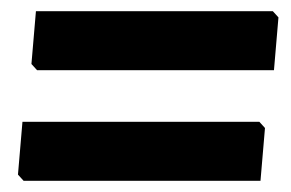

<svg xmlns="http://www.w3.org/2000/svg" viewBox="-20 -429 518 342"><path d="M466 -409 476 -398 468 -304H46L36 -315L44 -409ZM442 -212 452 -201 444 -107H22L12 -118L20 -212Z"/></svg>

Font: Alegreya Sans ExtraBold
Style: Italic
Weight: 800
Italic angle: -7°
Designer: Juan Pablo del Peral
Foundry: Huerta Tipografica
Version: Version 2.007